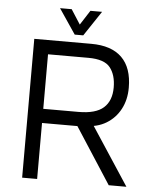

<svg xmlns="http://www.w3.org/2000/svg" viewBox="-56 -872 744 919"><g transform="rotate(5 315.5 -412.0)"><path d="M85 0V-667H359Q456 -667 506 -618Q556 -569 556 -473Q556 -415 532 -370Q508 -325 465 -299Q422 -273 364 -273L394 -293L586 0H501L303 -306L339 -269H157V0ZM157 -337H326Q409 -337 446.5 -370.5Q484 -404 484 -468Q484 -528 456 -563.5Q428 -599 351 -599H157ZM276 -704 195 -824H251L296 -754L341 -824H397L317 -704Z"/></g></svg>

Font: Maven Pro VF Beta
Style: Regular
Weight: 400
Designer: Joe Prince
Foundry: Joe Prince
Version: Version 2.002